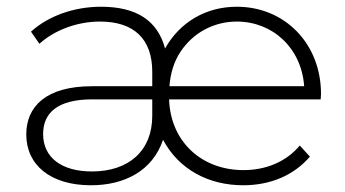

<svg xmlns="http://www.w3.org/2000/svg" viewBox="-20 -546 1025 570"><path d="M58 -147C58 -56 130 4 250 4C350 4 433 -39 464 -131C511 -43 599 4 702 4C782 4 852 -25 900 -81L870 -114C830 -66 770 -41 703 -41C577 -41 486 -127 482 -251H932L933 -267C933 -416 826 -526 683 -526C590 -526 513 -479 470 -402C448 -485 385 -526 280 -526C200 -526 124 -499 72 -452L97 -416C141 -456 208 -482 277 -482C378 -482 432 -430 432 -333V-290H253C117 -290 58 -230 58 -147ZM515 -391C552 -448 614 -482 683 -482C789 -482 875 -404 883 -290H483C486 -328 496 -362 515 -391ZM108 -148C108 -211 151 -251 254 -251H432V-202C432 -98 362 -37 253 -37C162 -37 108 -79 108 -148Z"/></svg>

Font: Montserrat Light
Style: Regular
Weight: 300
Designer: Julieta Ulanovsky
Foundry: Julieta Ulanovsky
Version: Version 7.200